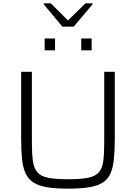

<svg xmlns="http://www.w3.org/2000/svg" viewBox="-20 -1116 811 1144"><path d="M386 8Q310 8 259.5 -0.5Q209 -9 178.5 -29Q148 -49 132 -84Q116 -119 111 -171.5Q106 -224 106 -298V-688H170V-267Q170 -200 176 -157Q182 -114 202 -90Q222 -66 266 -57Q310 -48 386 -48Q463 -48 506 -57Q549 -66 569.5 -90Q590 -114 595.5 -157Q601 -200 601 -267V-688H664V-298Q664 -224 659 -171.5Q654 -119 639 -84Q624 -49 593.5 -29Q563 -9 512.5 -0.5Q462 8 386 8ZM246 -816V-887H308V-816ZM464 -816V-887H526V-816ZM352 -957 240 -1091V-1096H283L385 -994L489 -1096H532V-1091L419 -957Z"/></svg>

Font: Saira SemiExpanded Light
Style: Regular
Weight: 300
Width: 6
Designer: Hector Gatti with collaboration of the Omnibus-Type team
Foundry: Omnibus-Type
Version: Version 1.101